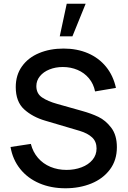

<svg xmlns="http://www.w3.org/2000/svg" viewBox="-20 -995 684 1030"><path d="M439.5 -975H338L300.5 -800H368.5ZM36.5 -206.5 145.5 -223Q156.5 -179.5 183.8 -148Q211 -116.5 250.5 -100Q290 -83.5 337 -83.5Q380.5 -83.5 417.5 -97.5Q454.5 -111.5 476.2 -137.5Q498 -163.5 498 -198.5Q498 -235.5 474.2 -257.8Q450.5 -280 407.5 -293L223 -347.5Q154.5 -367.5 109.5 -408.5Q64.5 -449.5 64.5 -528Q64.5 -592.5 98 -639.2Q131.5 -686 189.8 -710.2Q248 -734.5 321 -734.5Q393.5 -734.5 451.8 -709.5Q510 -684.5 548.8 -637Q587.5 -589.5 602 -523.5L490 -504.5Q482 -545 457.2 -574.8Q432.5 -604.5 396 -620Q359.5 -635.5 317 -635.5Q278 -635.5 245.5 -622.5Q213 -609.5 194 -586Q175 -562.5 175 -533Q175 -493 205.8 -472.2Q236.5 -451.5 287 -437.5L420 -400Q469 -386.5 507.8 -368Q546.5 -349.5 576.8 -309.8Q607 -270 607 -205.5Q607 -135.5 569.8 -85.8Q532.5 -36 469.8 -10.5Q407 15 331 15Q253.5 15 191 -11.8Q128.5 -38.5 88.2 -88.8Q48 -139 36.5 -206.5Z"/></svg>

Font: Hauora SemiBold
Style: Regular
Weight: 600
Designer: Wayne Shih
Foundry: WCYS
Version: Version 1.001